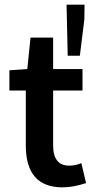

<svg xmlns="http://www.w3.org/2000/svg" viewBox="-20 -785 401 817"><path d="M246.1 12.2Q89.8 12.2 89.8 -166V-399.9H20V-485.8L96.2 -491.2L109.9 -625H206.1V-491.2H331.1V-399.9H206.1V-166Q206.1 -80.1 274.9 -80.1Q300.3 -80.1 326.2 -90.8L346.2 -5.9Q291 12.2 246.1 12.2ZM268.1 -547.9 263.2 -765.1H339.8L338.9 -702.1L319.8 -547.9Z"/></svg>

Font: Toshiba Sans Medium
Style: Regular
Weight: 500
Designer: Paul D. Hunt
Foundry: Toshiba Corporation
Version: Version 2.020;PS 2.0;hotconv 1.0.86;makeotf.lib2.5.63406